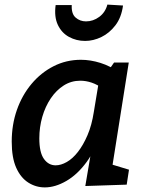

<svg xmlns="http://www.w3.org/2000/svg" viewBox="-20 -804 629 835"><path d="M175 11Q136 11 103 -10Q70 -31 50.5 -74.5Q31 -118 31 -188Q31 -262 53.5 -326Q76 -390 117 -439Q158 -488 213 -516Q268 -544 332 -544Q373 -544 416.5 -530.5Q460 -517 504 -486L451 -496L476 -532H540L460 -27L419 -103L541 -66L531 -1L351 5L382 -178L416 -239Q398 -156 357.5 -100.5Q317 -45 268.5 -17Q220 11 175 11ZM222 -85Q245 -85 270.5 -99.5Q296 -114 319 -143.5Q342 -173 360.5 -216Q379 -259 388 -317L411 -456L430 -417Q404 -436 379 -444.5Q354 -453 329 -453Q290 -453 257.5 -432.5Q225 -412 201 -376.5Q177 -341 164 -296Q151 -251 151 -202Q151 -141 171 -113Q191 -85 222 -85ZM350 -626Q312 -626 280 -643.5Q248 -661 231.5 -696Q215 -731 222 -782H292Q290 -744 309 -727.5Q328 -711 354 -711Q385 -711 411.5 -730.5Q438 -750 447 -784L515 -780Q508 -728 482 -694Q456 -660 421 -643Q386 -626 350 -626Z"/></svg>

Font: Bitter Thin SemiBold
Style: Italic
Weight: 600
Italic angle: -9°
Version: Version 2.002